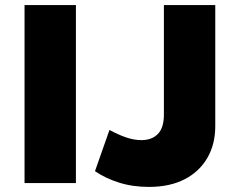

<svg xmlns="http://www.w3.org/2000/svg" viewBox="-20 -720 942 755"><path d="M76.5 0V-700H278.5V0ZM565.5 15Q501.5 15 447.8 -2Q394 -19 353.5 -47L410.5 -209Q446.5 -189.5 477.2 -179.2Q508 -169 536.5 -169Q577 -169 600.8 -193.2Q624.5 -217.5 624.5 -269V-700H826.5V-224Q826.5 -153.5 795.8 -99.8Q765 -46 706.8 -15.5Q648.5 15 565.5 15Z"/></svg>

Font: Geologica Thin Roman Black
Style: Regular
Weight: 900
Version: Version 1.010;gftools[0.9.28]